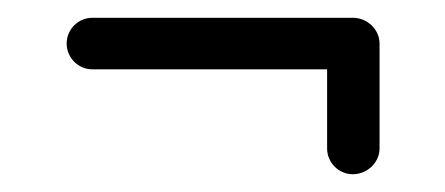

<svg xmlns="http://www.w3.org/2000/svg" viewBox="-20 -634 501 216"><path d="M85 -614H84C68 -614 55 -601 55 -585C55 -569 68 -556 84 -556H85H348V-468V-467C348 -451 361 -438 377 -438C393 -438 407 -451 407 -467V-468V-585C407 -601 393 -614 377 -614Z"/></svg>

Font: bauhaus_2017
Style: _regular
Weight: 400
Version: Version 1.0